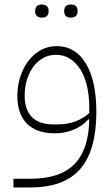

<svg xmlns="http://www.w3.org/2000/svg" viewBox="-20 -581 487 841"><path d="M39 202H113Q244 202 306.5 137.5Q369 73 371 -58H367Q341 -29 302.5 -13Q264 3 220 3Q140 3 98 -39.5Q56 -82 56 -160Q56 -205 69 -245Q82 -285 104.5 -314.5Q127 -344 158.5 -361.5Q190 -379 228 -379Q310 -379 356 -303Q402 -227 402 -91Q402 77 332 158.5Q262 240 113 240H39ZM230 -36Q316 -36 371 -86V-111Q371 -162 361 -204.5Q351 -247 332 -277Q313 -307 286 -324Q259 -341 225 -341Q195 -341 170 -327.5Q145 -314 127 -290Q109 -266 98.5 -233Q88 -200 88 -162Q88 -100 120 -68Q152 -36 214 -36ZM288 -504Q276 -504 268.5 -511Q261 -518 261 -532Q261 -547 268.5 -554Q276 -561 288 -561H293Q305 -561 312.5 -554Q320 -547 320 -532Q320 -518 312.5 -511Q305 -504 293 -504ZM161 -504Q149 -504 141.5 -511Q134 -518 134 -532Q134 -547 141.5 -554Q149 -561 161 -561H166Q178 -561 185.5 -554Q193 -547 193 -532Q193 -518 185.5 -511Q178 -504 166 -504Z"/></svg>

Font: IBM Plex Sans Arabic ExtraLight
Style: Regular
Weight: 200
Designer: Mike Abbink, Paul van der Laan, Pieter van Rosmalen, Wael Morcos, Khajak Apelian
Foundry: Bold Monday
Version: Version 1.1